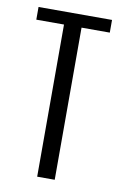

<svg xmlns="http://www.w3.org/2000/svg" viewBox="-72 -634 430 678"><g transform="rotate(10 142.5 -295.5)"><path d="M110.1 0V-545.5H10.8V-591H274.3V-545.5H173V0Z"/></g></svg>

Font: Alumni Sans Thin
Style: Regular
Weight: 100
Designer: Robert E. Leuschke
Foundry: Robert E. Leuschke
Version: Version 1.018